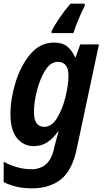

<svg xmlns="http://www.w3.org/2000/svg" viewBox="-26 -786 567 1046"><path d="M374 -606Q383 -636 402 -681.5Q421 -727 436 -754L435 -766H358Q329 -733 300 -691Q271 -649 255 -616V-606ZM159 -176Q159 -228 175 -291.5Q191 -355 220 -402Q249 -449 288 -449Q347 -449 347 -374Q347 -324 331 -258.5Q315 -193 285.5 -144Q256 -95 215 -95Q159 -95 159 -176ZM392 25 513 -544H411L386 -474H383Q366 -512 340 -533Q314 -554 268 -554Q192 -554 139 -490.5Q86 -427 58.5 -336.5Q31 -246 31 -164Q31 -76 67 -33Q103 10 157 10Q201 10 232 -11Q263 -32 290 -69H293Q290 -59 283.5 -35.5Q277 -12 272 7L267 30Q241 136 145 136Q104 136 63.5 124Q23 112 -6 95V206Q23 221 61 230.5Q99 240 149 240Q244 240 305.5 191.5Q367 143 392 25Z"/></svg>

Font: Noto Sans UI SemiCondensed
Style: Bold Italic
Weight: 700
Width: 4
Designer: Monotype Design Team
Foundry: Monotype Imaging Inc.
Version: 1.001